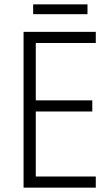

<svg xmlns="http://www.w3.org/2000/svg" viewBox="-20 -860 512 880"><path d="M88 0V-714H419V-663H144V-400H403V-349H144V-51H419V0ZM381 -795H132V-840H381Z"/></svg>

Font: Noto Sans UI NarrowLight
Style: Regular
Weight: 300
Width: 4
Designer: Monotype Design Team
Foundry: Monotype Imaging Inc.
Version: Version 1.001